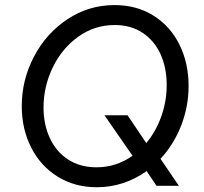

<svg xmlns="http://www.w3.org/2000/svg" viewBox="-20 -746 819 771"><path d="M568.8 -59.1Q525.4 -27.8 474.9 -11Q424.3 5.9 369.1 5.9Q280.3 5.9 211.7 -36.6Q143.1 -79.1 105.2 -153.6Q67.4 -228 67.4 -319.8Q67.4 -425.3 116.5 -518.8Q165.5 -612.3 251 -668.9Q336.4 -725.6 439.9 -725.6Q529.3 -725.6 596.9 -682.9Q664.6 -640.1 700.9 -566.2Q737.3 -492.2 737.3 -400.9Q737.3 -318.4 707.5 -241.9Q677.7 -165.5 624.5 -108.4L698.2 0H608.4ZM512.2 -120.6 399.4 -283.2H492.2L567.4 -171.4Q606.4 -218.3 627.9 -279.1Q649.4 -339.8 649.4 -404.8Q649.4 -473.6 624.8 -528.1Q600.1 -582.5 553 -614Q505.9 -645.5 440.4 -645.5Q359.4 -645.5 293.9 -598.4Q228.5 -551.3 191.7 -474.9Q154.8 -398.4 154.8 -314.5Q154.8 -246.1 180.2 -191.4Q205.6 -136.7 253.4 -105.5Q301.3 -74.2 367.2 -74.2Q447.3 -74.2 512.2 -120.6Z"/></svg>

Font: Reddit Sans Chocolate
Style: Italic
Weight: 400
Italic angle: -11.25°
Designer: Stephen Hutchings
Version: Version 1.013